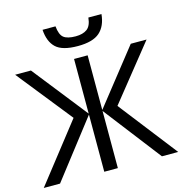

<svg xmlns="http://www.w3.org/2000/svg" viewBox="-131 -1055 1116 1174"><g transform="rotate(-15 427.0 -468.0)"><path d="M288 -367 11 -714H111L384 -368V-714H470V-368L743 -714H843L566 -368L852 0H749L470 -362V0H384V-362L104 0H1ZM617 -936Q610 -861 566.5 -822.5Q523 -784 428 -784Q330 -784 289.5 -822Q249 -860 244 -936H326Q331 -882 354.5 -863.5Q378 -845 430 -845Q476 -845 502.5 -864.5Q529 -884 534 -936Z"/></g></svg>

Font: Noto IKEA Arabic
Style: Regular
Weight: 400
Designer: Monotype Design Team
Foundry: Monotype Imaging Inc.
Version: Version 1.200